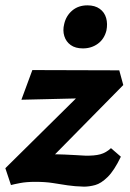

<svg xmlns="http://www.w3.org/2000/svg" viewBox="-22 -687 488 718"><path d="M292 11Q257 10 230.5 6Q204 2 176 -2.5Q148 -7 110 -7Q77 -7 53.5 -2.5Q30 2 19 5L-2 -58L333 -389L354 -321L58 -314L99 -425L424 -424L439 -369L109 -34L44 -72Q68 -84 106.5 -97Q145 -110 188 -110Q201 -110 220.5 -109Q240 -108 260.5 -107Q281 -106 295 -105Q331 -104 353 -110Q375 -116 393 -133L430 -101Q405 -49 380.5 -25Q356 -1 334 5Q312 11 292 11ZM288 -506Q260 -506 242.5 -518.5Q225 -531 218.5 -552Q212 -573 218 -597Q225 -628 248 -647.5Q271 -667 305 -667Q333 -667 351 -654Q369 -641 375 -619.5Q381 -598 376 -573Q368 -541 344 -523.5Q320 -506 288 -506Z"/></svg>

Font: Ysabeau Office ExtraBold
Style: Italic
Weight: 800
Italic angle: -12°
Designer: Christian Thalmann (Catharsis Fonts)
Version: Version 2.001;gftools[0.9.30]; featfreeze: tnum,lnum,ss02